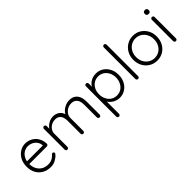

<svg xmlns="http://www.w3.org/2000/svg" viewBox="96 -1734 2928 2928"><g transform="rotate(-45 1560.5 -270.0)"><path d="M310 10Q233 10 174 -23Q115 -56 82 -115Q49 -174 49 -253Q49 -338 82.5 -398Q116 -458 169.5 -490.5Q223 -523 283 -523Q327 -523 368.5 -507.5Q410 -492 442.5 -461.5Q475 -431 494.5 -387Q514 -343 516 -285Q515 -273 506 -264.5Q497 -256 485 -256H84L72 -310H466L453 -298V-318Q449 -365 423 -398Q397 -431 360 -448Q323 -465 283 -465Q253 -465 221.5 -453Q190 -441 164.5 -415.5Q139 -390 123 -350.5Q107 -311 107 -257Q107 -198 131 -150Q155 -102 200.5 -74Q246 -46 309 -46Q344 -46 372 -56Q400 -66 421 -82.5Q442 -99 456 -117Q467 -126 478 -126Q488 -126 495.5 -118Q503 -110 503 -100Q503 -88 493 -79Q463 -43 415 -16.5Q367 10 310 10Z M874 -515Q936 -515 980 -482.5Q1024 -450 1040 -386L1026 -382L1032 -400Q1045 -430 1075.5 -456.5Q1106 -483 1145 -499Q1184 -515 1224 -515Q1287 -515 1325.5 -488Q1364 -461 1381.5 -415.5Q1399 -370 1399 -313V-30Q1399 -18 1390.5 -9Q1382 0 1369 0Q1356 0 1347.5 -9Q1339 -18 1339 -30V-310Q1339 -351 1326 -385Q1313 -419 1285 -439Q1257 -459 1210 -459Q1169 -459 1131.5 -439Q1094 -419 1070.5 -385Q1047 -351 1047 -310V-30Q1047 -18 1038.5 -9Q1030 0 1017 0Q1004 0 995.5 -9Q987 -18 987 -30V-313Q987 -354 975 -387Q963 -420 936 -439.5Q909 -459 863 -459Q822 -459 785.5 -439.5Q749 -420 726.5 -387Q704 -354 704 -313V-30Q704 -18 695 -9Q686 0 674 0Q660 0 652 -9Q644 -18 644 -30V-478Q644 -490 652.5 -499Q661 -508 674 -508Q687 -508 695.5 -499Q704 -490 704 -478V-385L677 -348Q680 -378 696.5 -408Q713 -438 740 -462Q767 -486 801.5 -500.5Q836 -515 874 -515Z M1799 -515Q1867 -515 1919.5 -481.5Q1972 -448 2003 -389.5Q2034 -331 2034 -255Q2034 -179 2003 -120Q1972 -61 1919 -27Q1866 7 1800 7Q1765 7 1733.5 -3.5Q1702 -14 1676 -32Q1650 -50 1630 -74.5Q1610 -99 1598 -128L1616 -141V170Q1616 182 1607.5 191Q1599 200 1586 200Q1573 200 1564.5 191Q1556 182 1556 170V-482Q1556 -495 1564 -504Q1572 -513 1586 -513Q1599 -513 1607.5 -504Q1616 -495 1616 -482V-374L1602 -382Q1612 -413 1631.5 -437.5Q1651 -462 1677 -479.5Q1703 -497 1734 -506Q1765 -515 1799 -515ZM1794 -459Q1740 -459 1699 -432.5Q1658 -406 1634.5 -360.5Q1611 -315 1611 -255Q1611 -196 1634.5 -149Q1658 -102 1699 -75.5Q1740 -49 1794 -49Q1847 -49 1887.5 -75.5Q1928 -102 1952 -149Q1976 -196 1976 -255Q1976 -314 1952 -360Q1928 -406 1887.5 -432.5Q1847 -459 1794 -459Z M2228 -30Q2228 -18 2219 -9Q2210 0 2198 0Q2185 0 2176.5 -9Q2168 -18 2168 -30V-710Q2168 -722 2177 -731Q2186 -740 2198 -740Q2211 -740 2219.5 -731Q2228 -722 2228 -710Z M2858 -256Q2858 -180 2825 -119.5Q2792 -59 2735 -24.5Q2678 10 2605 10Q2534 10 2476.5 -24.5Q2419 -59 2385.5 -119.5Q2352 -180 2352 -256Q2352 -333 2385.5 -393Q2419 -453 2476.5 -488Q2534 -523 2605 -523Q2678 -523 2735 -488Q2792 -453 2825 -393Q2858 -333 2858 -256ZM2798 -256Q2798 -317 2773 -364.5Q2748 -412 2704.5 -439.5Q2661 -467 2605 -467Q2551 -467 2507 -439.5Q2463 -412 2437.5 -364.5Q2412 -317 2412 -256Q2412 -195 2437.5 -148Q2463 -101 2507 -73.5Q2551 -46 2605 -46Q2661 -46 2704.5 -73.5Q2748 -101 2773 -148Q2798 -195 2798 -256Z M3044 -30Q3044 -18 3035 -9Q3026 0 3014 0Q3001 0 2992.5 -9Q2984 -18 2984 -30V-490Q2984 -502 2992.5 -511Q3001 -520 3014 -520Q3027 -520 3035.5 -511Q3044 -502 3044 -490ZM3014 -587Q2993 -587 2982.5 -596.5Q2972 -606 2972 -624V-634Q2972 -652 2983.5 -661.5Q2995 -671 3015 -671Q3034 -671 3044.5 -661.5Q3055 -652 3055 -634V-624Q3055 -606 3044.5 -596.5Q3034 -587 3014 -587Z"/></g></svg>

Font: zvoove
Style: Regular
Weight: 400
Designer: Vernon Adams (Nunito) & Andrew Paglinawan (Quicksand)
Foundry: zvoove
Version: Version 3.006